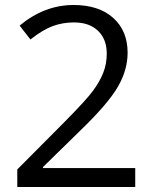

<svg xmlns="http://www.w3.org/2000/svg" viewBox="-20 -744 612 764"><path d="M518.1 0H48.8V-69.8L236.8 -258.8Q322.8 -345.7 350.1 -382.8Q377.4 -419.9 391.1 -455.1Q404.8 -490.2 404.8 -530.8Q404.8 -587.9 370.1 -621.3Q335.4 -654.8 273.9 -654.8Q229.5 -654.8 189.7 -640.1Q149.9 -625.5 101.1 -586.9L58.1 -642.1Q156.7 -724.1 272.9 -724.1Q373.5 -724.1 430.7 -672.6Q487.8 -621.1 487.8 -534.2Q487.8 -466.3 449.7 -399.9Q411.6 -333.5 307.1 -231.9L150.9 -79.1V-75.2H518.1Z"/></svg>

Font: f4_41667 
Style: Regular
Weight: 400
Foundry: Ascender Corporation
Version: Version 1.10